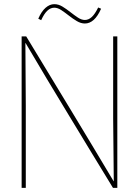

<svg xmlns="http://www.w3.org/2000/svg" viewBox="-20 -903 669 923"><path d="M84 -728H106Q217 -545 320 -375Q423 -205 526 -32H527L524 -333V-728H544V0H523Q469 -88 416 -175.5Q363 -263 310.5 -349.5Q258 -436 206 -522.5Q154 -609 103 -696H102L104 -395V0H84ZM452 -867 466 -861Q450 -825 430.5 -807.5Q411 -790 388 -790Q369 -790 349.5 -801.5Q330 -813 311 -828Q292 -843 274.5 -854.5Q257 -866 241 -866Q223 -866 207.5 -851.5Q192 -837 178 -806L164 -813Q179 -848 199 -865.5Q219 -883 241 -883Q261 -883 280 -871.5Q299 -860 318 -845Q337 -830 354.5 -818.5Q372 -807 388 -807Q406 -807 421.5 -821.5Q437 -836 452 -867Z"/></svg>

Font: Murecho Thin Thin
Style: Regular
Weight: 250
Version: Version 1.010